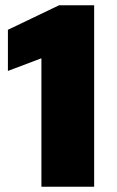

<svg xmlns="http://www.w3.org/2000/svg" viewBox="-20 -708 442 728"><path d="M137 -487 10 -439V-595L204 -688H337V0H137Z"/></svg>

Font: Saira Stencil
Style: Regular
Weight: 400
Designer: Hector Gatti with collaboration of the Omnibus-Type team
Foundry: Omnibus-Type
Version: Version 1.003